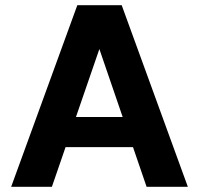

<svg xmlns="http://www.w3.org/2000/svg" viewBox="-20 -720 766 740"><path d="M23 0 278 -700H449L704 0H545L363 -531L180 0ZM134 -153 173 -269H541L579 -153Z"/></svg>

Font: DM Sans 9pt Black
Style: Regular
Weight: 900
Version: Version 4.004;gftools[0.9.30]